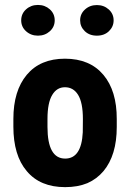

<svg xmlns="http://www.w3.org/2000/svg" viewBox="-20 -749 528 778"><path d="M172.4 -266.6V-234.9Q172.4 -106.4 244.1 -106.4Q310.1 -106.4 315.4 -212.9L315.9 -266.6Q315.9 -333 296.4 -364.7Q277.3 -395.5 243.2 -395.5Q210.4 -395.5 191.9 -364.7Q172.4 -333 172.4 -266.6ZM34.2 -235.4V-267.1Q34.2 -380.9 88.4 -445.8Q143.1 -511.2 243.2 -511.2Q343.8 -511.2 398.9 -445.8Q453.6 -380.9 453.1 -266.1V-234.4Q453.1 -120.1 399.4 -55.7Q372.1 -23.4 334 -6.8Q294.9 9.3 244.1 9.3Q142.6 9.3 88.4 -55.7Q61 -87.9 47.6 -133.1Q34.2 -178.2 34.2 -235.4ZM304.7 -666.5Q304.7 -692.9 324.5 -710.7Q344.2 -728.5 372.6 -728.5Q400.9 -728.5 420.7 -710.7Q440.4 -692.9 440.4 -666.5Q440.4 -641.1 421.6 -622.8Q402.8 -604.5 372.6 -604.5Q342.3 -604.5 323.5 -622.8Q304.7 -641.1 304.7 -666.5ZM65.9 -666.5Q65.9 -693.4 85.7 -711.2Q105.5 -729 133.8 -729Q162.1 -729 181.9 -711.2Q201.7 -693.4 201.7 -666.5Q201.7 -640.1 181.9 -622.3Q162.1 -604.5 133.8 -604.5Q105.5 -604.5 85.7 -622.3Q65.9 -640.1 65.9 -666.5Z"/></svg>

Font: MAUL Condensed Bold
Style: Condensed Bold
Weight: 700
Designer: MAUL
Version: Version 1.0; 2020; ttfautohint (v1.8.3)